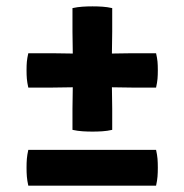

<svg xmlns="http://www.w3.org/2000/svg" viewBox="-20 -584 580 604"><path d="M69 -416.5Q65.5 -401 64.5 -390Q63.5 -379 63.5 -363Q63.5 -347.5 64.5 -336Q65.5 -324.5 69 -308.5H145Q163.5 -308.5 179.5 -309Q195.5 -309.5 213 -309.5H327Q344.5 -309.5 360.5 -309Q376.5 -308.5 395 -308.5H471Q474.5 -324.5 475.5 -336Q476.5 -347.5 476.5 -363Q476.5 -379 475.5 -390Q474.5 -401 471 -416.5H395Q376.5 -416.5 360.5 -416Q344.5 -415.5 327 -415.5H213Q195.5 -415.5 179.5 -416Q163.5 -416.5 145 -416.5ZM208 -484.5Q208 -465.5 208.5 -447.8Q209 -430 209 -412.5V-313.5Q209 -296 208.5 -278.2Q208 -260.5 208 -242V-175.5Q224 -172 239.8 -171Q255.5 -170 271 -170Q286.5 -170 302 -171Q317.5 -172 333 -175.5V-242Q333 -260.5 332.5 -278.2Q332 -296 332 -313.5V-412.5Q332 -430 332.5 -447.8Q333 -465.5 333 -484.5V-558.5Q317.5 -562 302 -563Q286.5 -564 271 -564Q255.5 -564 239.8 -563Q224 -562 208 -558.5ZM69 0Q65.5 -16 64.5 -28.5Q63.5 -41 63.5 -56.5Q63.5 -72.5 64.5 -84.5Q65.5 -96.5 69 -112.5H471Q474.5 -96.5 475.5 -84.5Q476.5 -72.5 476.5 -56.5Q476.5 -41 475.5 -28.5Q474.5 -16 471 0Z"/></svg>

Font: Signika Negative
Style: Bold
Weight: 700
Designer: Anna Giedry
Foundry: Anna Giedry
Version: Version 2.001